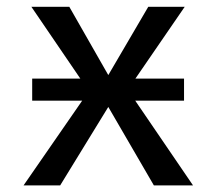

<svg xmlns="http://www.w3.org/2000/svg" viewBox="-20 -561 655 581"><path d="M162.1 0H51.3L228.7 -256.4H77.4V-323.1H223.1L74.9 -540.5H189.7L307.7 -333.8L428.7 -540.5H539L389.7 -323.1H536.9V-256.4H389.2L564.1 0H445.6L307.7 -237.4Z"/></svg>

Font: Fira Code Retina
Style: Regular
Weight: 450
Monospace: yes
Designer: Carrois Corporate, Edenspiekermann AG, Nikita Prokopov
Foundry: Carrois Corporate, Edenspiekermann AG, Nikita Prokopov
Version: Version 6.002